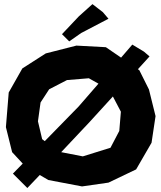

<svg xmlns="http://www.w3.org/2000/svg" viewBox="-20 -901 786 936"><path d="M430.7 -880.9 364.3 -821.3 282.2 -734.4 317.4 -699.2 376 -740.2 508.8 -809.6 481.4 -841.8ZM278.3 -159.2 418 -307.6 530.3 -430.7 569.3 -356.4 561.5 -262.7 518.6 -180.7 383.8 -138.7ZM203.1 -640.6 88.9 -567.4 22.5 -450.2 8.8 -281.2 39.1 -159.2 90.8 -103.5 43 -54.7 113.3 15.6 173.8 -47.9 215.8 -23.4 379.9 7.8 508.8 -10.7 643.6 -75.2 718.8 -205.1 738.3 -335 706.1 -464.8 659.2 -558.6C657.2 -559.6 655.3 -561.5 652.3 -563.5L709 -626L681.6 -649.4L625 -683.6L570.3 -620.1L496.1 -670.9L352.5 -678.7ZM413.1 -519.5 460 -493.2 363.3 -381.8 198.2 -212.9 185.5 -222.7 165 -309.6 177.7 -401.4 219.7 -465.8 306.6 -510.7Z"/></svg>

Font: MaokenAssortedSans-Lite
Style: Lite
Weight: 400
Version: Version 1.400